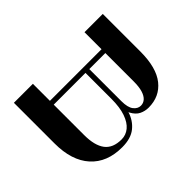

<svg xmlns="http://www.w3.org/2000/svg" viewBox="-168 -884 1068 1068"><g transform="rotate(45 365.5 -350.5)"><path d="M204 -604.9H234V-137.9H204ZM365.5 -700Q492.6 -700 555.9 -649.3Q619.2 -598.7 619.2 -512Q619.2 -483.6 607.1 -459Q595.1 -434.4 563.3 -417.2Q531.6 -400 477.8 -400H220V-430H486.7Q536.1 -430 558.6 -447.5Q581.1 -465.1 581.1 -489.2Q581.1 -509.9 567.1 -525Q553.1 -540.1 525.8 -548.2Q498.4 -556.2 457.3 -556.2H70V-700ZM70 -0.8V-150.2H473.1Q555.5 -150.2 596.8 -181.5Q638.1 -212.8 637.9 -281Q637.8 -315 615.7 -342Q593.6 -368.9 549 -384.5Q504.4 -400 438.1 -400H221.6V-430H438.9Q505.8 -430 556.8 -414.7Q607.8 -399.3 639.5 -360.2Q671.2 -321 671.2 -252.6Q671.4 -133.2 597.9 -67Q524.4 -0.8 390.2 -0.8Z"/></g></svg>

Font: Space Cowgirl
Style: Regular
Weight: 400
Designer: Valery Marier
Foundry: Valery Marier
Version: Version 1.000